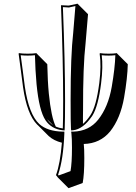

<svg xmlns="http://www.w3.org/2000/svg" viewBox="-20 -718 734 1033"><path d="M430.7 56.6Q433.6 82 433.6 132.3Q433.6 221.7 424.8 266.6L348.6 294.4L292 237.8L281.2 224.1Q303.7 164.1 313 49.8Q269.5 39.1 241.7 13.7L185.1 -43Q182.1 -45.9 179.7 -47.9Q125 -103.5 104 -249Q99.1 -281.2 92.8 -335.4Q85 -397.9 80.1 -429.2L82 -432.1Q100.6 -429.2 128.9 -429.2Q157.7 -429.2 175.8 -432.1L178.2 -429.2L234.4 -372.6Q236.3 -280.3 242.7 -214.4Q255.4 -86.9 280.3 -36.6Q297.9 -29.3 317.9 -26.9Q319.8 -78.6 319.8 -175.8Q319.8 -388.7 308.1 -689.9L350.1 -688L397 -698.2L453.6 -641.6L440.4 -485.4Q426.3 -363.8 426.8 -124.5Q426.8 -111.8 426.3 -86.9Q426.3 -62 426.3 -51.3Q445.8 -67.9 466.3 -98.1Q498 -146 513.7 -268.1Q513.7 -270 514.2 -271Q525.9 -365.7 516.1 -429.2L518.1 -432.1Q536.1 -429.2 564.9 -429.2Q590.8 -429.2 608.9 -432.1L610.8 -429.2L667.5 -372.6Q666 -299.8 647.5 -192.4Q627.9 -81.1 572.8 -11.2Q519 54.2 430.7 56.6ZM266.1 -43.9 232.9 -77.1Q240.2 -66.4 248.5 -58.1Q257.3 -49.8 266.1 -43.9ZM364.3 1 362.8 -9.8H374Q459 -12.2 508.3 -74.2Q562.5 -143.1 581.1 -250.5Q598.6 -351.6 600.6 -420.9Q582 -418.9 564.9 -418.9Q545.9 -418.9 527.3 -420.9Q535.2 -359.4 523.9 -269.5Q508.3 -146 477.5 -96.7Q475.6 -93.8 474.6 -92.3Q426.8 -22.9 373 -17.1L362.8 -16.1L361.8 -26.4Q359.9 -52.2 359.9 -181.2Q359.9 -420.9 374 -543L385.7 -685.5L350.6 -677.7L318.4 -679.7Q330.1 -382.8 330.1 -175.8Q330.1 -77.6 328.1 -26.4L327.6 -16.1L316.9 -17.1Q256.8 -23.9 224.6 -71.3Q190.4 -123 176.8 -263.7Q176.3 -267.1 176.3 -270Q169.9 -339.4 168 -420.9Q148.9 -418.9 128.9 -418.9Q109.9 -418.9 91.3 -420.9Q95.7 -393.6 102.5 -337.4Q109.4 -282.2 113.8 -250.5Q135.7 -102.1 191.9 -50.3Q235.4 -11.7 316.4 -9.8H326.2V0.5Q320.8 140.1 292.5 222.2L295.4 226.1L359.4 202.6Q367.2 159.2 367.2 76.2Q367.2 26.9 364.3 1Z"/></svg>

Font: Linux Biolinum Shadow O
Style: Regular
Weight: 400
Designer: Philipp H. Poll
Foundry: Philipp H. Poll
Version: Version 1.0.4